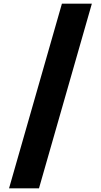

<svg xmlns="http://www.w3.org/2000/svg" viewBox="-20 -853 547 1039"><path d="M315 -833H477L191 166H29Z"/></svg>

Font: Noto Sans Devanagari Black
Style: Regular
Weight: 900
Version: Version 2.003